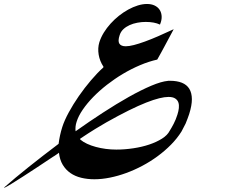

<svg xmlns="http://www.w3.org/2000/svg" viewBox="-435 -528 1140 951"><path d="M91.8 78.1Q71.8 89.4 37.8 110.1Q3.9 130.9 -37.6 158.7L-38.1 162.6Q-23.9 174.8 -3.9 184.1Q16.1 193.4 39.6 199.7Q63 206.1 88.9 209.5Q114.7 212.9 141.1 212.9Q182.6 212.9 225.1 206.5Q267.6 200.2 304 188Q340.3 175.8 367.4 158.7Q394.5 141.6 405.3 120.1Q414.6 105.5 425.3 85Q436 64.5 443.8 39.6Q449.2 22.9 450.9 7.3Q452.6 -8.3 448.5 -20.5Q444.3 -32.7 432.6 -40.3Q420.9 -47.9 399.4 -47.9Q380.9 -47.9 353.8 -41.3Q326.7 -34.7 288.8 -19.8Q251 -4.9 202.1 19.3Q153.3 43.5 91.8 78.1ZM463.9 123.5Q442.4 157.7 412.1 188.5Q381.8 219.2 345.9 245.6Q310.1 272 270.5 293Q231 314 190.2 328.9Q149.4 343.8 109.4 351.8Q69.3 359.9 32.7 359.9Q-2.4 359.9 -32.7 352.5Q-63 345.2 -86.2 329.1Q-109.4 313 -124.3 288.1Q-139.2 263.2 -143.1 228V228.5Q-144.5 230 -148.7 232.9Q-152.8 235.8 -157.5 239Q-162.1 242.2 -166.3 244.9Q-170.4 247.6 -172.4 248.5Q-210.9 274.4 -249.3 299.6Q-287.6 324.7 -320.3 345.9Q-353 367.2 -377.9 382.3Q-402.8 397.5 -414.6 402.8L-413.1 399.4Q-388.7 377.9 -358.4 352.5Q-328.1 327.1 -293.7 299.8Q-259.3 272.5 -221.7 243.2Q-184.1 213.9 -145 184.6L-144.5 183.1Q-142.1 163.6 -137.7 143.1Q-133.3 122.6 -126.5 101.1Q-116.2 68.8 -94.5 28.8Q-72.8 -11.2 -44.7 -51.8Q-16.6 -92.3 15.1 -129.6Q46.9 -167 76.7 -193.8L77.6 -197.3Q59.1 -225.1 53.7 -257.3Q48.3 -289.6 57.1 -318.8Q64.9 -343.3 79.3 -366.7Q93.8 -390.1 112.8 -411.1Q131.8 -432.1 154.3 -450Q176.8 -467.8 200.4 -480.7Q224.1 -493.7 247.8 -501Q271.5 -508.3 293 -508.3Q314.5 -508.3 330.1 -501Q345.7 -493.7 354.5 -481.2Q363.3 -468.8 365.2 -452.4Q367.2 -436 361.8 -418.5L357.4 -406.2Q329.6 -419.4 286.6 -419.4Q266.1 -419.4 245.4 -415.5Q224.6 -411.6 206.8 -403.6Q189 -395.5 176 -383.3Q163.1 -371.1 157.7 -354Q147.9 -324.7 156.2 -311.8Q164.6 -298.8 188 -298.8Q204.1 -298.8 228 -304.9Q252 -311 282.2 -322Q312.5 -333 348.4 -348.6Q384.3 -364.3 425.3 -383.3Q413.6 -361.3 402.3 -340.3Q391.1 -319.3 380.9 -300.3Q372.6 -284.7 362.8 -266.8Q353 -249 343.8 -232.9Q302.2 -223.6 259 -205.3Q215.8 -187 174.3 -162.4Q132.8 -137.7 95.2 -108.4Q57.6 -79.1 27.1 -47.9Q-3.4 -16.6 -25.1 15.1Q-46.9 46.9 -55.7 75.7Q-63.5 99.6 -60.5 123.5V122.1Q6.8 74.2 74.5 30.3Q142.1 -13.7 202.9 -47.9Q263.7 -82 314 -103.3Q364.3 -124.5 396.5 -127.4Q397 -127.4 397.5 -127.7Q397.9 -127.9 399.4 -127.9H406.2Q441.4 -127.9 465.8 -118.2Q490.2 -108.4 502.7 -88.1Q515.1 -67.9 515.4 -36.9Q515.6 -5.9 502 37.1Q498.5 47.4 494.1 59.3Q489.7 71.3 484.4 84Z"/></svg>

Font: XB Khoramshahr
Style: Bold Italic
Weight: 700
Italic angle: -12°
Designer: Behnam
Foundry: Irmug
Version: Version 8.005 2009